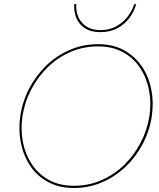

<svg xmlns="http://www.w3.org/2000/svg" viewBox="-20 -928 791 956"><path d="M92 -350Q103 -421 136 -483.5Q169 -546 218.5 -594Q268 -642 331.5 -669.5Q395 -697 468 -697Q540 -697 592.5 -668Q645 -639 677.5 -590Q710 -541 722 -479Q734 -417 724 -350Q713 -280 680 -217Q647 -154 597.5 -106Q548 -58 484.5 -30.5Q421 -3 348 -3Q276 -3 223.5 -32Q171 -61 138.5 -110Q106 -159 94 -221Q82 -283 92 -350ZM81 -350Q71 -280 84 -216Q97 -152 131 -101.5Q165 -51 220 -21.5Q275 8 348 8Q422 8 487.5 -20Q553 -48 605 -97.5Q657 -147 691 -212Q725 -277 736 -350Q746 -420 733 -484Q720 -548 685.5 -598.5Q651 -649 596.5 -678.5Q542 -708 468 -708Q394 -708 328.5 -680Q263 -652 211.5 -602.5Q160 -553 126 -488.5Q92 -424 81 -350ZM350 -908Q347 -872 359.5 -840Q372 -808 402 -788Q432 -768 480 -768Q529 -768 565.5 -788Q602 -808 625 -839.5Q648 -871 658 -907H648Q638 -874 615 -844.5Q592 -815 558 -796.5Q524 -778 480 -778Q437 -778 409.5 -796.5Q382 -815 369.5 -844.5Q357 -874 360 -908Z"/></svg>

Font: Jost* 200 Hairline Italic
Style: Italic
Weight: 100
Italic angle: -10°
Version: Version 3.200; ttfautohint (v0.97) -l 8 -r 50 -G 200 -x 14 -